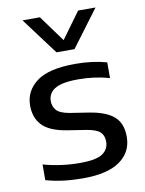

<svg xmlns="http://www.w3.org/2000/svg" viewBox="-90 -871 715 945"><g transform="rotate(-10 267.5 -399.0)"><path d="M248 9.5Q197.5 9.5 151 3.8Q104.5 -2 63 -14V-92.5Q109.5 -79.5 155.2 -73.5Q201 -67.5 248.5 -67.5Q327 -67.5 359 -89Q391 -110.5 391 -148.5Q391 -179.5 373.5 -196.5Q356 -213.5 307 -222L211 -237Q125 -251 89 -289Q53 -327 53 -388Q53 -460.5 113.2 -506.2Q173.5 -552 307.5 -552Q393 -552 464 -532V-453.5Q389.5 -474.5 308.5 -474.5Q249.5 -474.5 216.5 -463.8Q183.5 -453 170.2 -434.2Q157 -415.5 157 -392.5Q157 -366 173.2 -346.8Q189.5 -327.5 238 -319L334 -304Q416 -291 455.5 -256.8Q495 -222.5 495 -155Q495 -79 433.5 -34.8Q372 9.5 248 9.5ZM226.5 -624 89 -808H176L271.5 -677L367 -808H454L316.5 -624Z"/></g></svg>

Font: Encode Sans Expanded Medium
Style: Regular
Weight: 500
Width: 7
Designer: Multiple Designers
Foundry: Impallari Type
Version: Version 3.000; ttfautohint (v1.8.3) -l 8 -r 50 -G 200 -x 14 